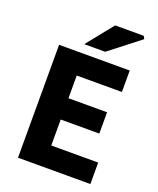

<svg xmlns="http://www.w3.org/2000/svg" viewBox="-155 -949 859 1042"><g transform="rotate(20 274.0 -427.5)"><path d="M77 0V-652H485V-528H224V-397H447V-274H224V-124H495V0ZM204 -702 327 -855H492L501 -839L325 -702Z"/></g></svg>

Font: Mada
Style: Bold
Weight: 700
Designer: Khaled Hosny
Version: Version 1.5